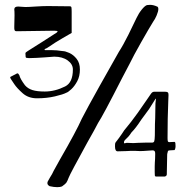

<svg xmlns="http://www.w3.org/2000/svg" viewBox="-20 -734 765 793"><path d="M634 -697Q634 -687 627 -670.5Q620 -654 613 -645Q595 -616 563 -559.5Q531 -503 515 -470L484 -411Q404 -254 385 -226Q373 -202 341 -146Q269 -15 264 -1Q258 15 254 20.5Q250 26 236 36Q229 39 216 39Q203 39 185 35Q172 28 177 16Q182 6 186.5 -1Q191 -8 195 -15Q201 -28 210 -43.5Q219 -59 228 -76Q295 -192 318 -244Q340 -287 391.5 -379Q443 -471 471 -520Q488 -546 510 -590Q532 -634 544 -660Q553 -679 565.5 -694.5Q578 -710 587 -713L600 -714Q614 -714 631 -706Q634 -703 634 -697ZM126 -707Q158 -709 177 -709L268 -708Q274 -708 275 -703.5Q276 -699 276 -685V-598Q260 -589 239.5 -577Q219 -565 208 -558Q206 -556 187 -544L173 -535Q164 -532 164 -529Q164 -527 166 -527H192Q213 -527 239 -523Q249 -523 266 -515.5Q283 -508 296.5 -491Q310 -474 310 -447Q310 -419 299 -398.5Q288 -378 274.5 -365.5Q261 -353 254 -351Q241 -344 207 -336Q173 -328 133 -328Q97 -328 73.5 -349Q50 -370 39 -386.5Q28 -403 26 -406Q21 -413 22.5 -415.5Q24 -418 28 -419Q30 -420 34.5 -422.5Q39 -425 49 -430Q50 -431 52 -431Q56 -431 60 -423Q63 -409 83 -382Q95 -368 114 -362Q133 -356 165 -356Q207 -356 249 -377Q281 -393 281 -447Q281 -469 259.5 -484.5Q238 -500 204 -500L164 -497Q148 -496 131.5 -495Q115 -494 102 -494Q93 -494 92 -495Q88 -494 86 -498Q85 -505 85 -514Q85 -517 90 -520Q95 -523 99 -526Q119 -538 156 -562Q193 -586 215 -600Q218 -603 218 -604Q218 -607 206 -607Q194 -607 191 -607L49 -605Q42 -605 40.5 -609Q39 -613 39 -617.5Q39 -622 39 -624L40 -671Q40 -689 39 -695Q39 -707 55 -707Q62 -707 69.5 -706Q77 -705 85 -705Q98 -705 126 -707ZM705 -129Q705 -125 703.5 -119.5Q702 -114 700 -114H698L681 -113Q675 -113 673.5 -109.5Q672 -106 672 -98L671 -105Q671 -103 670.5 -95.5Q670 -88 670 -70L669 -20V-15Q669 -7 661 -5H624Q620 -5 619.5 -9Q619 -13 619 -23V-46Q619 -58 619.5 -62.5Q620 -67 620 -70Q620 -73 620.5 -78Q621 -83 621 -99Q621 -107 618.5 -110Q616 -113 610 -113Q606 -113 588.5 -111.5Q571 -110 558 -110L536 -111Q514 -111 503 -110L466 -109Q455 -109 455 -129Q455 -140 456 -143Q457 -146 463 -153Q471 -163 484 -182Q493 -197 503 -208Q517 -224 549 -268Q576 -306 587.5 -323.5Q599 -341 603 -346Q609 -355 616 -355H659H663Q670 -355 673 -352.5Q676 -350 676 -342Q676 -326 675 -316Q672 -247 672 -164Q672 -153 673.5 -150Q675 -147 679 -147L700 -148Q704 -148 704.5 -141Q705 -134 705 -131ZM624 -325Q624 -326 623.5 -326Q623 -326 623 -326V-327Q622 -325 615.5 -315Q609 -305 596 -284L563 -239Q541 -205 523 -187Q516 -176 510 -169.5Q504 -163 498 -157.5Q492 -152 492 -146Q492 -142 494 -142Q496 -142 498.5 -143Q501 -144 506 -144L531 -143Q534 -143 548 -144Q562 -145 582 -145H608Q615 -145 617 -150.5Q619 -156 619.5 -174.5Q620 -193 620 -222L621 -247L622 -307Q622 -312 623 -316Q624 -320 624 -325Z"/></svg>

Font: Barrio
Style: Regular
Weight: 400
Designer: Pablo Cosgaya & Sergio Jimenez
Foundry: Pablo Cosgaya & Sergio Jimenez
Version: Version 1.005